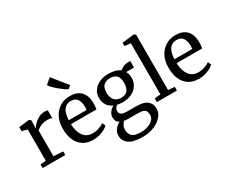

<svg xmlns="http://www.w3.org/2000/svg" viewBox="-154 -1425 2696 2242"><g transform="rotate(-30 1193.5 -304.0)"><path d="M37 0V-48.5L111.5 -55.5V-478L39.5 -495.5V-550L177.5 -567.5H179.5L201.5 -550V-532L199 -443.5H201.5Q206 -451.5 220 -470Q234 -488.5 257.8 -509.2Q281.5 -530 314.5 -544.8Q347.5 -559.5 389.5 -559.5Q403.5 -559.5 412 -558Q420.5 -556.5 426 -555V-447.5Q420.5 -452 405.2 -455.8Q390 -459.5 366 -459.5Q325 -459.5 296.5 -450.2Q268 -441 248.8 -428.2Q229.5 -415.5 215.5 -405.5V-56.5L342 -48V0Z M718.5 11Q635 11 579.8 -26Q524.5 -63 497.2 -128.5Q470 -194 470 -279.5Q470 -367.5 503.5 -432.8Q537 -498 596 -534Q655 -570 731 -570Q824.5 -570 875.8 -518.5Q927 -467 930.5 -370.5Q930.5 -340.5 929 -318Q927.5 -295.5 923.5 -278.5H579.5Q581 -182 624 -120.2Q667 -58.5 750 -58.5Q792 -58.5 835 -73.2Q878 -88 901 -106.5L920.5 -63Q902.5 -44.5 870.8 -27.5Q839 -10.5 799.2 0.2Q759.5 11 718.5 11ZM580 -331H821Q822 -341.5 822.8 -355Q823.5 -368.5 823.5 -374Q823 -435 797.8 -474.5Q772.5 -514 712.5 -514Q676.5 -514 648 -497.2Q619.5 -480.5 601.5 -440.5Q583.5 -400.5 580 -331ZM760 -645.5Q741 -653.5 712.5 -673.8Q684 -694 653.8 -719.8Q623.5 -745.5 599 -770.8Q574.5 -796 564 -813.5L639.5 -877.5L800 -678.5L761 -645.5Z M1235 270Q1107 270 1049.5 228Q992 186 992 116Q992 67.5 1021.2 32.2Q1050.5 -3 1085.5 -19.5Q1038.5 -45 1038.5 -103Q1038.5 -139.5 1062 -171.2Q1085.5 -203 1118.5 -219.5Q1015.5 -264.5 1015.5 -380Q1015.5 -440.5 1048.8 -483Q1082 -525.5 1135 -547.8Q1188 -570 1247 -570Q1296.5 -570 1336.8 -559.5Q1377 -549 1405.5 -527.5Q1416.5 -539 1447.5 -554.8Q1478.5 -570.5 1517.5 -570.5H1548V-483H1441.5Q1452.5 -466 1458.8 -444.5Q1465 -423 1465 -397.5Q1465 -337 1435.2 -292Q1405.5 -247 1353.5 -222.2Q1301.5 -197.5 1235 -197.5Q1193.5 -197.5 1158.5 -205.5Q1143 -193 1132.8 -176.8Q1122.5 -160.5 1122.5 -143.5Q1122.5 -107 1147.5 -92.8Q1172.5 -78.5 1232.5 -78.5H1346.5Q1445 -78.5 1491 -41.2Q1537 -4 1537 62.5Q1537 106.5 1513 144.2Q1489 182 1447.2 210.2Q1405.5 238.5 1351 254.2Q1296.5 270 1235 270ZM1245 -251.5Q1304.5 -251.5 1331.8 -286.8Q1359 -322 1359 -386.5Q1359 -455 1329 -485.8Q1299 -516.5 1241.5 -516.5Q1190 -516.5 1156.2 -488Q1122.5 -459.5 1122.5 -389Q1122.5 -329.5 1151.2 -290.5Q1180 -251.5 1245 -251.5ZM1244 212Q1291.5 212 1335.2 197.5Q1379 183 1407 155.5Q1435 128 1435 88.5Q1435 60.5 1426 41.2Q1417 22 1391.8 12Q1366.5 2 1318 2H1198Q1180.5 2 1164.8 1Q1149 0 1135.5 -3Q1118 15 1105.5 40.2Q1093 65.5 1093 98Q1093 151 1126.2 181.5Q1159.5 212 1244 212Z M1658 -58V-746.5L1577 -756.5V-800.5L1738 -819H1739L1761 -804V-57L1847.5 -49.5V0H1577V-49.5Z M2143.5 11Q2060 11 2004.8 -26Q1949.5 -63 1922.2 -128.5Q1895 -194 1895 -279.5Q1895 -367.5 1928.5 -432.8Q1962 -498 2021 -534Q2080 -570 2156 -570Q2249.5 -570 2300.8 -518.5Q2352 -467 2355.5 -370.5Q2355.5 -340.5 2354 -318Q2352.5 -295.5 2348.5 -278.5H2004.5Q2006 -182 2049 -120.2Q2092 -58.5 2175 -58.5Q2217 -58.5 2260 -73.2Q2303 -88 2326 -106.5L2345.5 -63Q2327.5 -44.5 2295.8 -27.5Q2264 -10.5 2224.2 0.2Q2184.5 11 2143.5 11ZM2005 -331H2246Q2247 -341.5 2247.8 -355Q2248.5 -368.5 2248.5 -374Q2248 -435 2222.8 -474.5Q2197.5 -514 2137.5 -514Q2101.5 -514 2073 -497.2Q2044.5 -480.5 2026.5 -440.5Q2008.5 -400.5 2005 -331Z"/></g></svg>

Font: Merriweather
Style: Regular
Weight: 400
Designer: Eben Sorkin
Foundry: Eben Sorkin
Version: Version 2.100; ttfautohint (v1.7.19-72a1) -l 8 -r 50 -G 200 